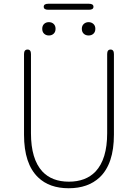

<svg xmlns="http://www.w3.org/2000/svg" viewBox="-20 -990 734 1023"><path d="M183 -45Q108 -117 108 -272V-702Q108 -726 127 -726Q145 -726 145 -702V-280Q145 -142 206 -76Q257 -22 347 -22Q437 -22 489 -76Q551 -142 551 -280V-702Q551 -726 569 -726Q587 -726 587 -702V-272Q587 -117 511 -45Q449 13 346 13Q243 13 183 -45ZM240.5 -801Q225 -801 215 -810.5Q205 -820 205 -836.5Q205 -853 215 -862.5Q225 -872 240.5 -872Q256 -872 266 -862.5Q276 -853 276 -836.5Q276 -820 266 -810.5Q256 -801 240.5 -801ZM452 -801Q436 -801 426 -810.5Q416 -820 416 -836.5Q416 -853 426.5 -862.5Q437 -872 452 -872Q467 -872 477.5 -862.5Q488 -853 488 -836.5Q488 -820 478 -810.5Q468 -801 452 -801ZM237 -938Q213 -938 213 -954Q213 -970 237 -970H454Q478 -970 478 -954Q478 -938 454 -938Z"/></svg>

Font: Resource Han Rounded JP ExtraLight
Style: Regular
Weight: 250
Designer: Cyano Hao (round all glyphs); Ryoko NISHIZUKA 西塚涼子 (kana, bopomofo & ideographs); Paul D. Hunt (Latin, Greek & Cyrillic)
Foundry: Cyano Hao
Version: 0.990